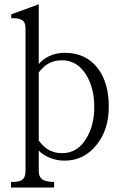

<svg xmlns="http://www.w3.org/2000/svg" viewBox="-20 -717 582 878"><path d="M157.2 -697.3 31.2 -651.4V-633.8Q66.4 -634.8 81.1 -625Q96.7 -615.2 96.7 -588.9V64.5Q96.7 96.7 78.1 107.4Q65.4 115.2 30.3 115.2V140.6H227.5V115.2Q192.4 114.3 176.8 105.5Q157.2 93.8 157.2 64.5V-28.3Q174.8 -9.8 202.1 2Q235.4 17.6 275.4 17.6Q363.3 17.6 420.9 -53.7Q477.5 -123 477.5 -228.5Q477.5 -337.9 427.7 -404.3Q373 -475.6 275.4 -475.6Q238.3 -475.6 204.1 -460Q174.8 -445.3 157.2 -423.8ZM157.2 -74.2V-385.7Q176.8 -411.1 197.3 -423.8Q225.6 -441.4 262.7 -441.4Q333 -441.4 374 -375Q411.1 -314.5 411.1 -228.5Q411.1 -142.6 374 -83Q334 -16.6 264.6 -16.6Q224.6 -16.6 197.3 -35.2Q176.8 -47.9 157.2 -74.2Z"/></svg>

Font: Batang
Style: Regular
Weight: 400
Version: Version 2.21